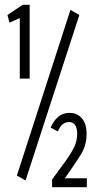

<svg xmlns="http://www.w3.org/2000/svg" viewBox="-20 -706 390 796"><path d="M62 -380V-631L19 -612L11 -644L74 -686H103V-380ZM86 42 50 22 272 -665 309 -644ZM196 70V38Q230 -8 253 -40Q276 -72 288 -97.5Q300 -123 300 -151Q300 -176 291 -188Q282 -200 267 -200Q252 -200 240.5 -191.5Q229 -183 220 -161L190 -177Q202 -205 221 -221.5Q240 -238 268 -238Q300 -238 319.5 -215.5Q339 -193 339 -150Q339 -102 313 -61.5Q287 -21 249 33H340V70Z"/></svg>

Font: Inconsolata ExtraCondensed
Style: Regular
Weight: 400
Width: 2
Monospace: yes
Designer: Raph Levien, Cyreal, Brenton Simpson
Foundry: Raph Levien, Cyreal, Google
Version: Version 3.000; ttfautohint (v1.8.2.53-6de2)